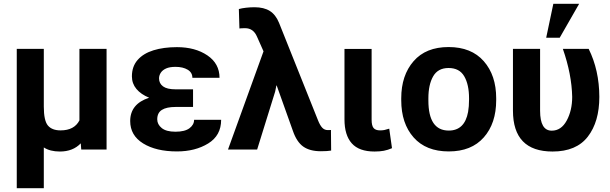

<svg xmlns="http://www.w3.org/2000/svg" viewBox="-20 -785 3204 1008"><path d="M210 203H68V-528.5H210V-225.5Q210 -151.5 231.5 -126Q253 -100.5 298 -100.5Q370 -100.5 397 -153V-528.5H539.5V0H406.5L404 -32.5Q363 10.5 294.5 10.5Q242.5 10.5 210 -11Z M909 10Q799.5 10 731.5 -32Q663.5 -74 663.5 -149.5Q663.5 -239.5 763 -272Q720 -289.5 696.2 -318Q672.5 -346.5 672.5 -384Q672.5 -436 702.5 -470.2Q732.5 -504.5 785.8 -521Q839 -537.5 909 -537.5Q1005 -537.5 1068.8 -494.2Q1132.5 -451 1132.5 -376.5H990Q990 -404.5 965 -419.2Q940 -434 901.5 -434Q870.5 -434 851.8 -425.5Q833 -417 824 -403Q815 -389 815 -373.5Q815 -347 836 -331.5Q857 -316 902 -316H993.5V-223.5H902Q854 -223.5 829.8 -208Q805.5 -192.5 805.5 -158.5Q805.5 -132 829 -112.8Q852.5 -93.5 901 -93.5Q950.5 -93.5 974.8 -111.8Q999 -130 999 -156H1141Q1141 -73.5 1073 -31.8Q1005 10 909 10Z M1664.5 9Q1606.5 9 1572 -15.5Q1537.5 -40 1517.5 -98.5L1432.5 -336.5L1431 -336L1424.5 -304L1330 0H1177L1363.5 -515.5L1329 -593Q1310 -637 1267 -637Q1266.5 -637 1266 -637Q1248 -637 1237 -635.5L1234 -737.5Q1249.5 -742 1272.2 -744.5Q1295 -747 1316 -747Q1365.5 -747 1396.5 -727.5Q1427.5 -708 1445 -665L1649.5 -153.5Q1660 -127 1671.8 -114.5Q1683.5 -102 1701 -102L1717.5 -102.5L1718.5 5.5Q1699.5 9 1664.5 9Z M1946.5 10.5Q1865 10.5 1826.8 -32.5Q1788.5 -75.5 1788.5 -158.5V-528H1931V-156.5Q1931 -125.5 1941.2 -113Q1951.5 -100.5 1975.5 -100.5Q1989.5 -100.5 1998.2 -102.5Q2007 -104.5 2023.5 -109.5L2038 -7Q2016 2.5 1995.2 6.5Q1974.5 10.5 1946.5 10.5Z M2336 10Q2216.5 10 2151.5 -63.5Q2086.5 -137 2086.5 -259V-269Q2086.5 -389.5 2151.5 -464Q2216 -538 2335 -538Q2454.5 -538 2519.8 -463.8Q2585 -389.5 2585 -269V-259Q2585 -137.5 2520 -63.8Q2455 10 2336 10ZM2336 -99.5Q2419.5 -99.5 2437.5 -197.5Q2442.5 -225.5 2442.5 -262Q2442.5 -265.5 2442.5 -269Q2442.5 -341 2417.2 -384.5Q2392 -428 2335 -428Q2279 -428 2254 -384.2Q2229 -340.5 2229 -269V-259Q2229 -258.5 2229 -257.5Q2229 -99.5 2336 -99.5Z M2918.5 -587H2847.5L2885 -765H3020.5ZM2881 10.5Q2673 10.5 2673 -204.5V-528.5H2815.5V-203.5Q2815.5 -99 2876.5 -99Q2926.5 -99 2955.2 -152Q2984 -205 2984 -276.5Q2981.5 -395 2935 -528.5H3070.5Q3126 -416.5 3126.5 -276.5Q3126.5 -146 3066.2 -67.8Q3006 10.5 2881 10.5Z"/></svg>

Font: Roberto Sans
Style: Bold
Weight: 700
Designer: Google (font) & Cristiano Sobral (main changes)
Version: Version 1.000;October 12, 2021;FontCreator 14.0.0.2814 64-bi